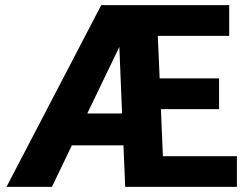

<svg xmlns="http://www.w3.org/2000/svg" viewBox="-20 -731 979 751"><path d="M906.7 -120.1V0H469.7L462.9 -162.6H261.2L183.1 0H5.4L376 -710.9H876.5V-590.8H597.2L604.5 -424.3H836.9V-304.2H609.4L617.2 -120.1ZM321.3 -287.1H457.5L446.8 -547.4Z"/></svg>

Font: Vazirmatn UI ExtraBold
Style: Regular
Weight: 800
Designer: Saber Rastikerdar
Foundry: Saber Rastikerdar
Version: Version 33.003